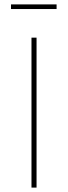

<svg xmlns="http://www.w3.org/2000/svg" viewBox="-20 -852 308 872"><path d="M146 0H123V-681H146ZM30 -811V-832H237V-811Z"/></svg>

Font: Fira Sans Thin
Style: Regular
Weight: 100
Designer: bBox Type GmbH & Carrois Corporate GbR & Edenspiekermann AG
Foundry: bBox Type GmbH & Carrois Corporate GbR & Edenspiekermann AG
Version: Version 4.301